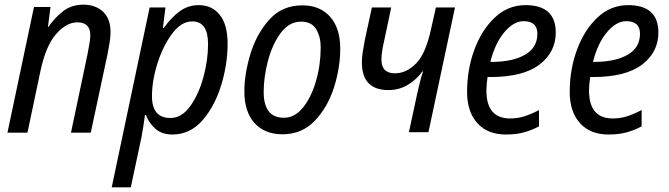

<svg xmlns="http://www.w3.org/2000/svg" viewBox="-20 -568 2873 825"><path d="M12 2H98L153 -259Q176 -370 220.5 -421Q265 -472 312 -472Q368 -472 368 -417Q368 -400 364 -379Q360 -358 356 -335L285 2H370L442 -335Q446 -357 450.5 -382.5Q455 -408 455 -430Q455 -488 422.5 -518Q390 -548 338 -548Q287 -548 250 -519Q213 -490 188 -452H186L197 -538H126Z M460 237H542L588 21Q592 1 596 -26Q600 -53 603 -74H607Q620 -39 648 -14.5Q676 10 720 10Q797 10 850 -51Q903 -112 930.5 -202Q958 -292 958 -380Q958 -462 924.5 -504Q891 -546 834 -546Q788 -546 751.5 -519Q715 -492 684 -448H680L691 -536H623ZM712 -61Q633 -61 633 -155Q633 -222 657 -297Q681 -372 720 -424Q759 -476 806 -476Q874 -476 874 -379Q874 -310 854 -236.5Q834 -163 797.5 -112Q761 -61 712 -61Z M1194 9Q1277 9 1332.5 -49Q1388 -107 1415 -192Q1442 -277 1442 -359Q1442 -447 1398.5 -496Q1355 -545 1279 -545Q1192 -545 1137 -483.5Q1082 -422 1056 -336Q1030 -250 1030 -175Q1030 -88 1073.5 -39.5Q1117 9 1194 9ZM1200 -62Q1113 -62 1113 -173Q1113 -237 1131.5 -307Q1150 -377 1186 -426Q1222 -475 1274 -475Q1319 -475 1338.5 -442.5Q1358 -410 1358 -365Q1358 -290 1338 -220.5Q1318 -151 1282.5 -106.5Q1247 -62 1200 -62Z M1737 0H1821L1935 -536H1853L1833 -447Q1810 -338 1768 -295.5Q1726 -253 1677 -253Q1619 -253 1619 -312Q1619 -343 1631 -394L1661 -536H1578L1548 -398Q1543 -372 1539 -347Q1535 -322 1535 -300Q1535 -181 1649 -181Q1695 -181 1732.5 -203.5Q1770 -226 1795 -261H1798Q1791 -241 1784.5 -216Q1778 -191 1773 -167Z M2154 10Q2197 10 2230.5 1Q2264 -8 2296 -25V-95Q2261 -77 2232.5 -68Q2204 -59 2172 -59Q2070 -59 2070 -179Q2070 -205 2075 -237H2087Q2228 -237 2298 -290.5Q2368 -344 2368 -428Q2368 -546 2238 -546Q2163 -546 2106.5 -493Q2050 -440 2018.5 -355Q1987 -270 1987 -173Q1987 -88 2031 -39Q2075 10 2154 10ZM2087 -302Q2107 -382 2147 -429.5Q2187 -477 2230 -477Q2289 -477 2289 -423Q2289 -363 2235.5 -332.5Q2182 -302 2092 -302Z M2595 10Q2638 10 2671.5 1Q2705 -8 2737 -25V-95Q2702 -77 2673.5 -68Q2645 -59 2613 -59Q2511 -59 2511 -179Q2511 -205 2516 -237H2528Q2669 -237 2739 -290.5Q2809 -344 2809 -428Q2809 -546 2679 -546Q2604 -546 2547.5 -493Q2491 -440 2459.5 -355Q2428 -270 2428 -173Q2428 -88 2472 -39Q2516 10 2595 10ZM2528 -302Q2548 -382 2588 -429.5Q2628 -477 2671 -477Q2730 -477 2730 -423Q2730 -363 2676.5 -332.5Q2623 -302 2533 -302Z"/></svg>

Font: Noto Sans UI SemiCondensed
Style: Italic
Weight: 400
Width: 4
Italic angle: -12°
Designer: Monotype Design Team
Foundry: Monotype Imaging Inc.
Version: Version 1.901